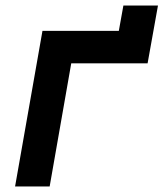

<svg xmlns="http://www.w3.org/2000/svg" viewBox="-20 -674 591 694"><path d="M551 -654 513.5 -445H237.5L159.5 0H34.5L133.5 -562.5H409.5L426 -654Z"/></svg>

Font: Russisch Sans
Style: Bold Italic
Weight: 700
Italic angle: -10°
Designer: Michael Sharanda (font) & Cristiano Sobral (main changes)
Foundry: Michael Sharanda
Version: Version 2.00;September 8, 2020;FontCreator 13.0.0.2681 64-bi